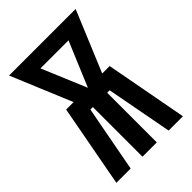

<svg xmlns="http://www.w3.org/2000/svg" viewBox="-215 -832 930 930"><g transform="rotate(-45 250.0 -367.5)"><path d="M22 0 101 -423H152L22 -735H478L348 -423H399L478 0H380L316 -340H299V0H201V-340H184L120 0ZM250 -423 346 -652H154Z"/></g></svg>

Font: Iosevka Curly Extrabold
Style: Regular
Weight: 800
Monospace: yes
Designer: Belleve Invis
Foundry: Belleve Invis
Version: Version 22.1.2; ttfautohint (v1.8.4)